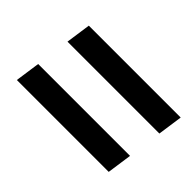

<svg xmlns="http://www.w3.org/2000/svg" viewBox="-57 -681 662 662"><g transform="rotate(45 274.0 -350.0)"><path d="M72 -413 85 -504H533L520 -413ZM42 -196 55 -287H503L490 -196Z"/></g></svg>

Font: Finlandica Medium
Style: Italic
Weight: 500
Italic angle: -8°
Designer: Niklas Ekholm, Juho Hiilivirta, Jaakko Suomalainen
Foundry: Helsinki Type Studio
Version: Version 1.063